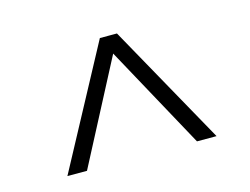

<svg xmlns="http://www.w3.org/2000/svg" viewBox="-59 -751 678 521"><g transform="rotate(-15 280.0 -490.5)"><path d="M437 -321 279 -610 128 -321H73L255 -660H303L492 -321Z"/></g></svg>

Font: TitilliumText
Style: Light
Weight: 300
Designer: Accademia di Belle Arti di Urbino and others
Foundry: Accademia di Belle Arti di Urbino and others.
Version: Version 60.001